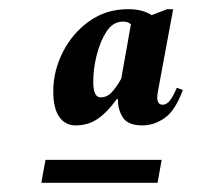

<svg xmlns="http://www.w3.org/2000/svg" viewBox="-20 -690 440 418"><path d="M145 -417Q122 -417 109 -435.5Q96 -454 96 -491Q96 -536 117 -577Q138 -618 174.5 -644Q211 -670 259 -670Q291 -670 310 -657L344 -670H357L324 -492Q318 -462 334 -462Q342 -462 349 -470Q356 -478 365 -499L378 -494Q362 -450 339 -433.5Q316 -417 290 -417Q258 -417 247 -435Q236 -453 237 -474H234Q214 -446 193 -431.5Q172 -417 145 -417ZM183 -512Q183 -478 199 -478Q214 -478 225 -491Q236 -504 244 -519L265 -637Q259 -643 248 -643Q226 -643 212 -621.5Q198 -600 190.5 -570Q183 -540 183 -512ZM70 -292 79 -342H332L323 -292Z"/></svg>

Font: Spectral SC ExtraBold
Style: Italic
Weight: 800
Italic angle: -10°
Designer: Jean-Baptiste Levee
Foundry: Production Type
Version: Version 2.001